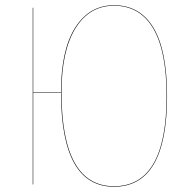

<svg xmlns="http://www.w3.org/2000/svg" viewBox="-20 -710 733 739"><path d="M418.9 -689.9Q518.6 -689.9 570.8 -602.8Q623 -515.6 623 -339.8Q623 8.8 418.9 8.8Q214.8 8.8 214.8 -354H107.9V0H106V-680.2H107.9V-356H214.8Q214.8 -517.6 269.5 -603.8Q324.2 -689.9 418.9 -689.9ZM621.1 -339.8Q621.1 -514.6 569.3 -601.3Q517.6 -688 418.9 -688Q324.2 -688 270.5 -601.3Q216.8 -514.6 216.8 -355Q216.8 6.8 418.9 6.8Q621.1 6.8 621.1 -339.8Z"/></svg>

Font: Fira Sans Compressed Two
Style: Regular
Weight: 100
Width: 1
Designer: Carrois Corporate & Edenspiekermann AG
Foundry: Carrois Corporate GbR & Edenspiekermann AG
Version: Version 4.203;PS 004.203;hotconv 1.0.88;makeotf.lib2.5.64775